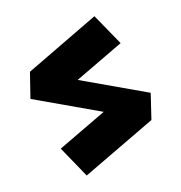

<svg xmlns="http://www.w3.org/2000/svg" viewBox="-77 -666 767 813"><g transform="rotate(10 307.0 -260.0)"><path d="M241 -317H555L578 -204L349 75L221 -18L373 -203H58L36 -316L264 -595L393 -502Z"/></g></svg>

Font: Mplus 1p ExtraBold
Style: Regular
Weight: 800
Version: Version 1.061